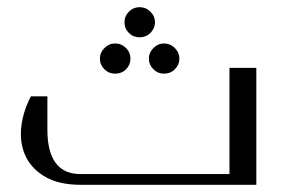

<svg xmlns="http://www.w3.org/2000/svg" viewBox="-20 -514 808 534"><path d="M326.2 -452.1Q326.2 -469.2 338.4 -481.4Q351.1 -494.1 368.2 -494.1Q385.7 -494.1 398.4 -481.4Q411.1 -468.8 411.1 -452.1Q411.1 -435.1 398.4 -422.4Q386.2 -410.2 368.2 -410.2Q350.6 -410.2 338.4 -422.4Q326.2 -434.6 326.2 -452.1ZM257.8 -351.1Q257.8 -367.7 270.5 -380.4Q283.2 -393.1 299.8 -393.1Q317.9 -393.1 330.6 -380.4Q342.8 -368.2 342.8 -351.1Q342.8 -333.5 330.6 -321.3Q318.4 -309.1 299.8 -309.1Q282.7 -309.1 270.5 -321.3Q257.8 -334 257.8 -351.1ZM394 -351.1Q394 -367.7 406.7 -380.4Q419.4 -393.1 436 -393.1Q453.6 -393.1 466.3 -380.4Q479 -367.7 479 -351.1Q479 -334 466.3 -321.3Q454.1 -309.1 436 -309.1Q418.9 -309.1 406.7 -321.3Q394 -334 394 -351.1ZM692.9 -325.2V0H205.1Q145.5 0 107.9 -21Q70.3 -42 52.7 -76.7Q35.2 -111.3 38.6 -155.3Q42.5 -201.2 65.9 -246.1H111.8V-152.8Q111.8 -92.8 134.3 -61.5Q157.2 -29.8 205.1 -29.8H618.2V-325.2Z"/></svg>

Font: SimahzazaarabicW05-Light
Style: Regular
Weight: 300
Designer: Ahmed zaza
Foundry: Ahmed zaza
Version: Version 1.001